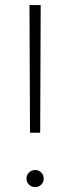

<svg xmlns="http://www.w3.org/2000/svg" viewBox="-20 -748 282 772"><path d="M100.6 -214.4 98.6 -727.5H143.6L141.6 -214.4ZM121.1 4.4Q106.9 4.4 96.7 -5.6Q86.4 -15.6 86.4 -29.8Q86.4 -44.4 96.7 -54.4Q106.9 -64.5 121.1 -64.5Q135.7 -64.5 145.8 -54.4Q155.8 -44.4 155.8 -29.8Q155.8 -15.6 145.8 -5.6Q135.7 4.4 121.1 4.4Z"/></svg>

Font: Inter Display Extra Light
Style: Regular
Weight: 200
Designer: Rasmus Andersson
Foundry: rsms
Version: Version 4.000;git-4fc901f